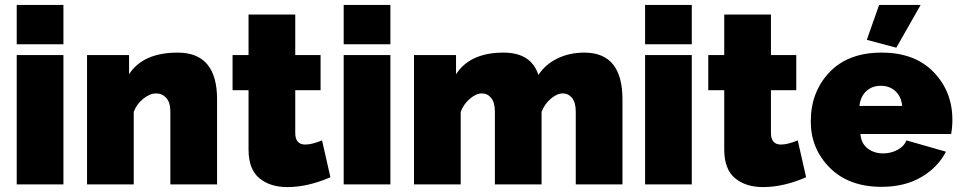

<svg xmlns="http://www.w3.org/2000/svg" viewBox="-20 -750 3908 781"><path d="M48 -570V-730H238V-570ZM48 0V-526H238V0Z M863 0H673V-296Q673 -333 656.5 -351.5Q640 -370 615 -370Q590 -370 563 -348.5Q536 -327 524 -295V0H334V-526H505V-448Q562 -536 703 -536Q863 -536 863 -346Z M1324 -29Q1232 11 1149 11Q1078 11 1034.5 -25.5Q991 -62 991 -142V-383H926V-526H991V-691H1181V-526H1284V-383H1181V-209Q1181 -162 1222 -162Q1249 -162 1290 -179Z M1378 -570V-730H1568V-570ZM1378 0V-526H1568V0Z M2512 0H2322V-296Q2322 -333 2307 -351.5Q2292 -370 2269 -370Q2246 -370 2220.5 -348.5Q2195 -327 2183 -295V0H1993V-296Q1993 -333 1978 -351.5Q1963 -370 1940 -370Q1917 -370 1891.5 -348.5Q1866 -327 1854 -295V0H1664V-526H1835V-448Q1892 -536 2028 -536Q2141 -536 2170 -445Q2198 -488 2247 -512Q2296 -536 2357 -536Q2512 -536 2512 -346Z M2604 -570V-730H2794V-570ZM2604 0V-526H2794V0Z M3259 -29Q3167 11 3084 11Q3013 11 2969.5 -25.5Q2926 -62 2926 -142V-383H2861V-526H2926V-691H3116V-526H3219V-383H3116V-209Q3116 -162 3157 -162Q3184 -162 3225 -179Z M3626 -556 3506 -588 3556 -730H3725ZM3566 10Q3433 10 3355.5 -67.5Q3278 -145 3278 -256Q3278 -376 3354 -456Q3430 -536 3566 -536Q3701 -536 3777.5 -457Q3854 -378 3854 -263Q3854 -232 3849 -205H3480Q3483 -166 3509.5 -146Q3536 -126 3572 -126Q3604 -126 3631 -140.5Q3658 -155 3667 -179L3828 -133Q3794 -68 3726.5 -29Q3659 10 3566 10ZM3476 -319H3650Q3646 -357 3622.5 -379Q3599 -401 3563 -401Q3527 -401 3503.5 -379Q3480 -357 3476 -319Z"/></svg>

Font: Raleway-v4020 Black
Style: Regular
Weight: 900
Designer: Matt McInerney, Pablo Impallari, Rodrigo Fuenzalida
Foundry: Matt McInerney, Pablo Impallari, Rodrigo Fuenzalida
Version: Version 4.020;PS 004.020;hotconv 1.0.88;makeotf.lib2.5.64775